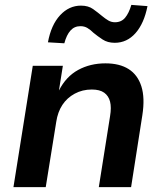

<svg xmlns="http://www.w3.org/2000/svg" viewBox="-20 -765 668 785"><path d="M35 0 114 -496H237L221 -395Q250 -452 299.5 -479Q349 -506 411 -506Q469 -506 506 -482.5Q543 -459 558 -412Q573 -365 562 -294L516 0H384L430 -290Q436 -326 430 -349.5Q424 -373 406 -386Q388 -399 355 -399Q317 -399 285.5 -382Q254 -365 235 -336Q216 -307 210 -267L167 0ZM243 -588 176 -592Q189 -663 225.5 -702.5Q262 -742 311 -742Q341 -742 360.5 -728Q380 -714 398 -699Q410 -689 422.5 -681.5Q435 -674 450 -674Q476 -674 491.5 -692.5Q507 -711 517 -745L583 -740Q569 -669 534 -629.5Q499 -590 449 -590Q420 -590 399.5 -603.5Q379 -617 362 -631Q350 -643 337.5 -650.5Q325 -658 309 -658Q284 -658 268 -640Q252 -622 243 -588Z"/></svg>

Font: Nunito Sans 9pt
Style: Bold Italic
Weight: 700
Italic angle: -9°
Version: Version 3.101;gftools[0.9.27]